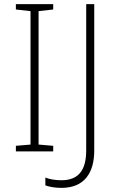

<svg xmlns="http://www.w3.org/2000/svg" viewBox="-20 -734 574 931"><path d="M238 0V-27L167 -33V-680L238 -688V-714H57V-688L128 -680V-33L57 -27V0ZM278 177C390 177 437 103 437 -4V-714H398V-5C398 86 365 140 278 140C248 140 219 135 200 127V165C218 171 242 177 278 177Z"/></svg>

Font: Noto Sans Thai Looped ExtraLight
Style: Regular
Weight: 200
Designer: Sasikarn Vongin, Ben Mitchell
Foundry: The Fontpad Ltd
Version: Version 1.001